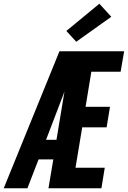

<svg xmlns="http://www.w3.org/2000/svg" viewBox="-48 -1010 686 1030"><path d="M-28 0 271 -735H618L599 -625H442L411 -437H542L524 -327H393L357 -110H514L496 0H212L238 -155H159L99 0ZM199 -260H255L298 -520Q295 -512 292.5 -504.5Q290 -497 287 -490ZM361 -786 308 -844 485 -990 549 -920Z"/></svg>

Font: Iosevka SS04 XBd Ex
Style: Italic
Weight: 800
Width: 7
Italic angle: -9°
Monospace: yes
Designer: Belleve Invis
Foundry: Belleve Invis
Version: Version 19.0.0; ttfautohint (v1.8.4)